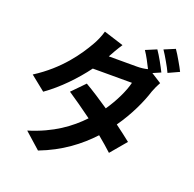

<svg xmlns="http://www.w3.org/2000/svg" viewBox="-154 -1005 1249 1235"><g transform="rotate(20 470.0 -387.0)"><path d="M884 -780C870 -804 856 -828 843 -846L769 -815C782 -796 796 -773 809 -750C823 -726 836 -702 845 -682L919 -716C911 -733 898 -756 884 -780ZM550 -653H454C465 -674 490 -718 512 -751L376 -794C368 -762 348 -718 334 -695C286 -611 198 -480 34 -376L135 -295C230 -362 318 -455 384 -544H518H652C638 -484 598 -402 550 -332C490 -373 431 -411 381 -440L297 -354C345 -322 407 -279 468 -234C391 -153 287 -75 124 -25L233 72C380 16 486 -66 569 -155C607 -123 642 -94 667 -70L758 -178C729 -201 693 -229 652 -259C720 -355 767 -458 791 -535C800 -559 812 -585 823 -604L754 -648L807 -671C790 -706 756 -768 732 -802L658 -771C679 -741 701 -698 719 -662C698 -656 671 -653 646 -653Z"/></g></svg>

Font: GenSekiGothic2 TW B
Style: Regular
Weight: 700
Version: Version 2.100;PS 2.1;hotconv 16.6.51;makeotf.lib2.5.65220 DE